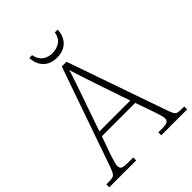

<svg xmlns="http://www.w3.org/2000/svg" viewBox="-248 -1020 1152 1152"><g transform="rotate(-45 327.5 -444.0)"><path d="M-3 0V-25H18Q40 -25 51.5 -28.5Q63 -32 70 -43.5Q77 -55 86 -79L308 -714H348L571 -74Q579 -52 585.5 -41.5Q592 -31 603.5 -28Q615 -25 638 -25H658V0H438V-25H470Q505 -25 515.5 -32.5Q526 -40 526 -57Q526 -67 521 -84Q516 -101 510.5 -117.5Q505 -134 502 -143L465 -248H182L145 -144Q142 -135 136.5 -118.5Q131 -102 126 -84.5Q121 -67 121 -57Q121 -40 131.5 -32.5Q142 -25 178 -25H225V0ZM192 -279H454L380 -496Q366 -538 350 -586.5Q334 -635 324 -668Q320 -650 310.5 -621.5Q301 -593 290 -561.5Q279 -530 271 -506ZM326 -771Q288 -771 262 -786Q236 -801 221.5 -827.5Q207 -854 206 -888H230Q238 -847 263.5 -828.5Q289 -810 326 -810Q362 -810 389 -828.5Q416 -847 423 -888H447Q446 -854 431.5 -827.5Q417 -801 390.5 -786Q364 -771 326 -771Z"/></g></svg>

Font: Noto Serif Hentaigana ExtraLight
Style: Regular
Weight: 200
Designer: Kazuhiro Yamada
Foundry: nipponia
Version: Version 1.000